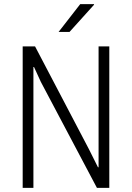

<svg xmlns="http://www.w3.org/2000/svg" viewBox="-20 -911 640 931"><path d="M90 0V-686H150L411 -188L455 -100H458V-686H510V0H450L178 -514L145 -586H142V0ZM264 -756 369 -891H436V-888L317 -756Z"/></svg>

Font: Chivo Mono Thin
Style: Regular
Weight: 250
Designer: Hector Gatti
Foundry: Omnibus-Type
Version: Version 1.008